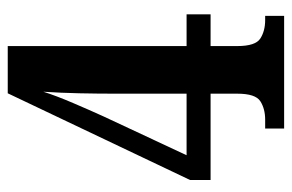

<svg xmlns="http://www.w3.org/2000/svg" viewBox="-149 -605 754 496"><g transform="rotate(-90 228.0 -357.0)"><path d="M144 0V-49H167Q195 -49 214.5 -61.5Q234 -74 234 -121V-190H11V-243L235 -714H357V-252H439V-190H357V-121Q357 -74 376.5 -61.5Q396 -49 424 -49H435V0ZM75 -252H234V-438Q234 -482 235 -529Q236 -576 239 -622Q229 -590 210 -545.5Q191 -501 175 -466Z"/></g></svg>

Font: Noto Serif Tamil ExtraCondensed
Style: Bold
Weight: 700
Width: 2
Designer: Indian Type Foundry, Tom Grace, and the Monotype Design Team
Foundry: Monotype Imaging Inc.
Version: Version 2.004; ttfautohint (v1.8.4.7-5d5b)